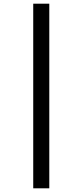

<svg xmlns="http://www.w3.org/2000/svg" viewBox="-20 -784 448 1040"><path d="M160 -764H247V236H160Z"/></svg>

Font: Noto Sans Thai Looped ExtraCondensed Medium
Style: Regular
Weight: 500
Width: 2
Designer: Sasikarn Vongin, Ben Mitchell
Foundry: The Fontpad Ltd
Version: Version 1.001; ttfautohint (v1.8.4.7-5d5b)